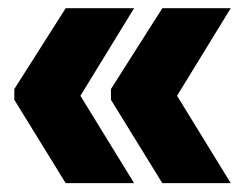

<svg xmlns="http://www.w3.org/2000/svg" viewBox="-20 -472 570 456"><path d="M400.5 -244.5 528 -37H365.5L243.5 -235V-260.5L365.5 -452.5H528ZM171 -244.5 298.5 -37H136L14 -235V-260.5L136 -452.5H298.5Z"/></svg>

Font: Anek Gujarati ExtraBold
Style: Regular
Weight: 800
Version: Version 1.003